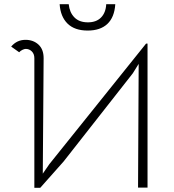

<svg xmlns="http://www.w3.org/2000/svg" viewBox="-20 -890 824 911"><path d="M187 -614 183 -66 214 -111 673 -683H680V0H635L638 -587L610 -542L282 -124L171 1H143V-614Q143 -634 131 -646Q119 -658 102 -658Q96 -658 86.5 -653.5Q77 -649 71 -642L33 -669Q60 -701 101 -701Q138 -701 162.5 -678.5Q187 -656 187 -614ZM263 -870H306Q310 -831 333 -807.5Q356 -784 397 -784Q437 -784 459.5 -807Q482 -830 484 -870H527Q523 -808 489.5 -776.5Q456 -745 396 -745Q334 -745 300.5 -778Q267 -811 263 -870Z"/></svg>

Font: Bellota Light
Style: Regular
Weight: 300
Designer: Kemie Guaida
Foundry: Kemie Guaida
Version: Version 4.001